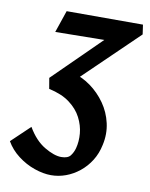

<svg xmlns="http://www.w3.org/2000/svg" viewBox="-149 -481 647 830"><g transform="rotate(10 174.5 -66.0)"><path d="M132 289Q98 289 59 275.5Q20 262 -14 236Q-48 210 -68 175L13 98Q45 153 88 178.5Q131 204 162 204Q191 204 202.5 189Q214 174 219 155Q227 125 224 90Q221 55 203.5 21Q186 -13 151 -39Q116 -65 60 -77L52 -124L318 -386L345 -328L43 -324L76 -421H411L417 -379L150 -121L145 -164Q190 -153 228 -125.5Q266 -98 293 -59.5Q320 -21 330.5 25.5Q341 72 330 121Q322 160 302.5 191Q283 222 255.5 244Q228 266 196.5 277.5Q165 289 132 289Z"/></g></svg>

Font: Ysabeau Office
Style: Bold Italic
Weight: 700
Italic angle: -12°
Designer: Christian Thalmann (Catharsis Fonts)
Version: Version 2.001;gftools[0.9.30]; featfreeze: tnum,lnum,ss02